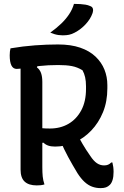

<svg xmlns="http://www.w3.org/2000/svg" viewBox="-20 -949 640 989"><path d="M369 -272Q387 -239 405 -208Q423 -177 445 -146Q462 -120 479 -108.5Q496 -97 516 -97Q528 -97 536.5 -100.5Q545 -104 553 -112H559Q562 -100 563.5 -88.5Q565 -77 565 -64Q565 -39 560 -22.5Q555 -6 546 3Q537 12 526 16Q515 20 498 20Q475 20 454.5 12.5Q434 5 415.5 -12Q397 -29 379 -57Q353 -100 331 -140.5Q309 -181 291 -224ZM34 -700Q99 -711 160.5 -715.5Q222 -720 279 -720Q345 -720 393 -703.5Q441 -687 472 -657.5Q503 -628 518 -590.5Q533 -553 533 -511V-494Q533 -426 510.5 -371Q488 -316 449.5 -276Q411 -236 363 -215Q315 -194 264 -194Q243 -194 228.5 -199Q214 -204 204 -214L174 -211V-294Q186 -290 199 -288.5Q212 -287 237 -287Q291 -287 332.5 -311Q374 -335 398.5 -380.5Q423 -426 423 -491V-505Q423 -531 418.5 -551Q414 -571 405 -587Q379 -603 350.5 -608.5Q322 -614 280 -614Q227 -614 183 -609Q139 -604 109 -599Q79 -594 66 -594Q48 -594 39 -611.5Q30 -629 30 -664Q30 -674 31 -683Q32 -692 34 -700ZM209 1Q199 4 190 5Q181 6 169 6Q128 6 107 -13.5Q86 -33 86 -75Q86 -145 86 -214.5Q86 -284 86 -353.5Q86 -423 86 -492.5Q86 -562 86 -631H182L170 -602Q185 -591 191.5 -572.5Q198 -554 198 -527Q198 -456 198 -383Q198 -310 198 -236.5Q198 -163 198 -89Q198 -60 200 -40Q202 -20 209 1ZM361 -929Q379 -929 393.5 -928Q408 -927 420.5 -925Q433 -923 444 -918Q456 -914 458.5 -904Q461 -894 457 -882Q451 -865 442 -851Q433 -837 421.5 -824.5Q410 -812 396 -801Q382 -790 365 -781Q350 -773 336 -770Q322 -767 303 -767Q292 -767 281.5 -768.5Q271 -770 261 -773Q251 -776 239 -781Q271 -804 295 -827Q319 -850 336 -875.5Q353 -901 361 -929Z"/></svg>

Font: Recursive Casual Medium
Style: Regular
Weight: 500
Version: Version 1.047